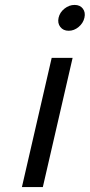

<svg xmlns="http://www.w3.org/2000/svg" viewBox="-20 -760 365 780"><path d="M69 0 190 -525H275L154 0ZM225 -650.5Q213 -666 218 -688Q223 -710 242 -725Q261 -740 283 -740Q305 -740 316.5 -725Q328 -710 323 -688Q318 -666 299.5 -650.5Q281 -635 259 -635Q237 -635 225 -650.5Z"/></svg>

Font: Miedinger
Style: Italic
Weight: 400
Italic angle: -13°
Version: Version 001.000